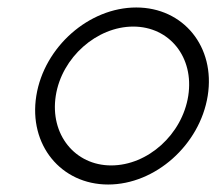

<svg xmlns="http://www.w3.org/2000/svg" viewBox="-20 -482 583 513"><path d="M77 -226C56 -95 143 11 269 11C395 11 514 -95 535 -226C556 -357 470 -462 344 -462C218 -462 98 -357 77 -226ZM129 -226C145 -329 239 -411 336 -411C433 -411 499 -329 483 -226C467 -123 375 -40 277 -40C180 -40 113 -123 129 -226Z"/></svg>

Font: Charger Sport
Style: ExLitObl
Weight: 200
Designer: Jasper
Foundry: Cannot Into Space Fonts
Version: Version 1.1